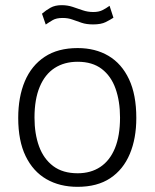

<svg xmlns="http://www.w3.org/2000/svg" viewBox="-20 -713 598 743"><path d="M280 10Q211 10 159.5 -19.8Q108 -49.5 79.2 -108.8Q50.5 -168 50.5 -256.5Q50.5 -338 76.2 -398.8Q102 -459.5 153 -493.2Q204 -527 280.5 -527Q349 -527 400 -496.8Q451 -466.5 479.2 -406.5Q507.5 -346.5 507.5 -256.5Q507.5 -177 482.2 -117Q457 -57 406.8 -23.5Q356.5 10 280 10ZM280.5 -42.5Q331.5 -42.5 368.2 -67Q405 -91.5 424.8 -139.5Q444.5 -187.5 444.5 -258Q444.5 -321 427.2 -369.8Q410 -418.5 373.8 -446.2Q337.5 -474 280.5 -474Q229 -474 191.5 -449.8Q154 -425.5 133.8 -377.2Q113.5 -329 113.5 -258Q113.5 -195 131.2 -146.5Q149 -98 186 -70.2Q223 -42.5 280.5 -42.5ZM419 -644.5Q407 -636.5 389 -627.5Q371 -618.5 340.5 -618.5Q314.5 -618.5 296 -624.8Q277.5 -631 260.5 -637.2Q243.5 -643.5 222.5 -643.5Q198 -643.5 184 -635.2Q170 -627 157 -618L142.5 -660Q158 -673.5 175.5 -683.2Q193 -693 218.5 -693Q241 -693 260.8 -686.5Q280.5 -680 300 -673.2Q319.5 -666.5 341 -666.5Q361.5 -666.5 375.5 -673.2Q389.5 -680 404 -690.5Z"/></svg>

Font: Public Sans Thin ExtraLight
Style: Regular
Weight: 250
Version: Version 1.007